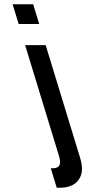

<svg xmlns="http://www.w3.org/2000/svg" viewBox="-20 -687 442 897"><path d="M363 103.5C363.2 87.8 360 69 353.3 47L193.4 -476H97.4L254.8 39C264.8 71.7 266 99 226.2 99H217.2L245 190H262C332.5 190 362.4 147.1 363 103.5ZM67.1 -575H163.1L135 -667H39Z"/></svg>

Font: Din Kursivschrift
Style: LeftEng
Weight: 400
Version: Version 1.089